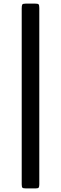

<svg xmlns="http://www.w3.org/2000/svg" viewBox="-20 -800 340 1070"><path d="M125 -780H173.5Q190.5 -780 194.8 -776Q199 -772 199 -755V226.5Q199 239.5 196 244.8Q193 250 179 250H124.5Q109 250 105 246Q101 242 101 227V-752.5Q101 -769.5 104.2 -774.8Q107.5 -780 125 -780Z"/></svg>

Font: Besley* Medium
Style: Regular
Weight: 500
Designer: Owen Earl
Foundry: indestructible type*
Version: Version 3.000; ttfautohint (v1.8.3)